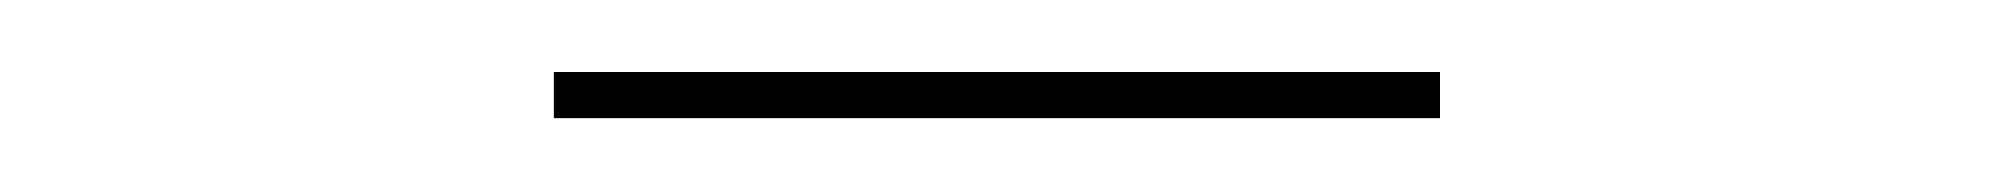

<svg xmlns="http://www.w3.org/2000/svg" viewBox="-20 -882 540 52"><path d="M130 -850V-862.5H370V-850Z"/></svg>

Font: Bodoni Moda 18pt SemiBold
Style: Regular
Weight: 600
Designer: Owen Earl
Foundry: indestructible type
Version: Version 2.005